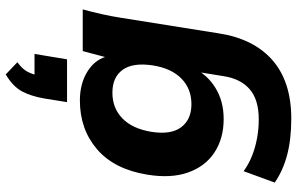

<svg xmlns="http://www.w3.org/2000/svg" viewBox="-204 -613 1041 673"><g transform="rotate(-90 316.5 -276.5)"><path d="M237 224Q165 224 110 209.5Q55 195 13 166L53 57Q78 75 107 86.5Q136 98 168.5 104Q201 110 234 110Q304 110 340.5 78Q377 46 386 -13L403 -118H413Q393 -72 346 -42.5Q299 -13 236 -13Q168 -13 119 -45Q70 -77 48.5 -137.5Q27 -198 41 -282Q60 -397 130 -457Q200 -517 301 -517Q362 -517 405.5 -488.5Q449 -460 457 -413L450 -417L474 -507H620Q611 -474 603.5 -440.5Q596 -407 591 -375L536 -30Q517 93 441.5 158.5Q366 224 237 224ZM288 -126Q342 -126 378 -161.5Q414 -197 424 -263Q434 -332 408 -367.5Q382 -403 328 -403Q274 -403 238 -368Q202 -333 191 -267Q180 -198 207 -162Q234 -126 288 -126ZM295 -562 308 -643Q316 -688 332.5 -719.5Q349 -751 392 -777L435 -736Q411 -719 401.5 -700.5Q392 -682 387 -658L359 -676H464L445 -562Z"/></g></svg>

Font: Mulish ExtraLight ExtraBold
Style: Italic
Weight: 800
Italic angle: -9°
Version: Version 3.603